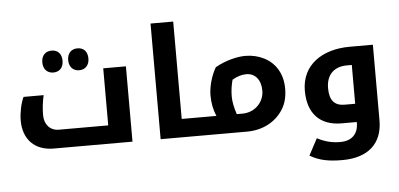

<svg xmlns="http://www.w3.org/2000/svg" viewBox="-61 -888 2611 1257"><g transform="rotate(-5 1245.0 -260.0)"><path d="M306 -496C346 -496 372 -523 372 -568C372 -613 347 -640 306 -640C265 -640 239 -613 239 -568C239 -524 265 -496 306 -496ZM476 -496C516 -496 542 -524 542 -568C542 -613 517 -640 476 -640C435 -640 409 -613 409 -568C409 -524 435 -496 476 -496Z M264 0H782V-495H633V-120H308C252 -120 214 -162 214 -223C214 -267 219 -311 229 -354H97C78 -314 65 -252 65 -201C65 -76 141 0 264 0Z M1241 -120H1116V-760H967V0H1241C1244 0 1246 -2 1246 -5V-116C1246 -119 1244 -120 1241 -120Z M1231 0H1535C1636 0 1724 -45 1773 -124C1797 -162 1808 -208 1808 -259C1808 -354 1765 -427 1690 -466C1653 -485 1611 -495 1566 -495C1511 -495 1432 -475 1368 -438C1339 -390 1317 -315 1317 -258C1317 -207 1326 -161 1344 -120H1231C1228 -120 1226 -119 1226 -116V-5C1226 -2 1228 0 1231 0ZM1455 -237C1455 -275 1460 -312 1470 -347C1502 -366 1533 -375 1563 -375C1620 -375 1658 -330 1658 -259C1658 -182 1596 -120 1516 -120H1478C1463 -164 1455 -203 1455 -237Z M2141 240C2309 240 2405 155 2405 3V-495H2253C2071 -495 1935 -403 1935 -233C1935 -84 2014 0 2157 0H2256V5C2256 77 2214 121 2138 121C2086 121 2041 111 1986 83L1928 192C1989 228 2050 240 2141 240ZM2256 -120H2187C2120 -120 2088 -157 2088 -237C2088 -325 2139 -375 2224 -375H2256Z"/></g></svg>

Font: Noto Kufi Arabic
Style: Bold
Weight: 700
Designer: Monotype Design Team, David Williams, Khaled Hosny
Foundry: Google LLC
Version: Version 2.109